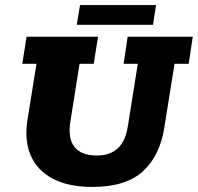

<svg xmlns="http://www.w3.org/2000/svg" viewBox="-20 -728 781 758"><path d="M345 10Q250 10 188.5 -22.5Q127 -55 101.5 -114Q76 -173 88 -252L124 -476H68L85 -583H367L350 -476H294L258 -249Q247 -182 274 -148Q301 -114 363 -114Q414 -114 445 -142.5Q476 -171 485 -231L524 -476H468L484 -583H741L725 -476H669L629 -226Q612 -114 544.5 -52Q477 10 345 10ZM283 -630 296 -708H596L584 -630Z"/></svg>

Font: Rokkitt SemiBold ExtraBold
Style: Italic
Weight: 800
Italic angle: -9°
Version: Version 3.103